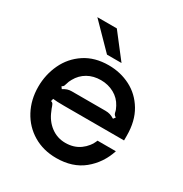

<svg xmlns="http://www.w3.org/2000/svg" viewBox="-178 -897 992 1042"><g transform="rotate(30 317.5 -376.0)"><path d="M43 -276Q43 -352 74.5 -419Q106 -486 168 -527Q230 -568 317 -568Q391 -568 453.5 -536Q516 -504 554 -440.5Q592 -377 592 -286V-256H216Q167 -256 146 -259L142 -243Q151 -241 154.5 -235.5Q158 -230 162 -219Q164 -211 171 -196Q191 -145 231 -115Q271 -85 322 -85Q375 -85 413 -112.5Q451 -140 468 -183H583Q555 -97 488.5 -43Q422 11 320 11Q239 11 176 -26.5Q113 -64 78 -129.5Q43 -195 43 -276ZM160 -328Q174 -337 186 -341Q198 -345 213 -345H424Q441 -345 453.5 -341Q466 -337 481 -328L491 -341Q482 -347 479 -351.5Q476 -356 474 -364Q472 -378 461 -398Q441 -436 403.5 -456.5Q366 -477 321 -477Q274 -477 238 -456.5Q202 -436 181 -398Q172 -383 167 -364Q165 -356 162.5 -351Q160 -346 151 -341ZM254 -763 370 -613H279L132 -763Z"/></g></svg>

Font: Open Sauce Sans Medium
Style: Regular
Weight: 500
Designer: Alfredo Marco Pradil
Foundry: Creative Sauce Fz LLC
Version: Version 1.477